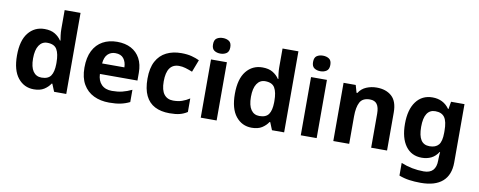

<svg xmlns="http://www.w3.org/2000/svg" viewBox="-78 -1146 4426 1773"><g transform="rotate(10 2135.5 -260.0)"><path d="M251 10Q160 10 102.5 -61.5Q45 -133 45 -272Q45 -412 103 -484Q161 -556 255 -556Q314 -556 352 -533Q390 -510 412 -476H417Q414 -492 410 -522.5Q406 -553 406 -585V-760H555V0H441L412 -71H406Q384 -37 347 -13.5Q310 10 251 10ZM303 -109Q365 -109 390 -145.5Q415 -182 416 -255V-271Q416 -351 391.5 -393Q367 -435 301 -435Q252 -435 224 -392.5Q196 -350 196 -270Q196 -190 224 -149.5Q252 -109 303 -109Z M936 -556Q1012 -556 1066.5 -527Q1121 -498 1151 -443Q1181 -388 1181 -308V-236H829Q831 -173 866.5 -137Q902 -101 965 -101Q1018 -101 1061 -111.5Q1104 -122 1150 -144V-29Q1110 -9 1065.5 0.5Q1021 10 958 10Q876 10 813 -20.5Q750 -51 714 -113Q678 -175 678 -269Q678 -365 710.5 -428.5Q743 -492 801 -524Q859 -556 936 -556ZM937 -450Q894 -450 865.5 -422Q837 -394 832 -335H1041Q1040 -385 1015 -417.5Q990 -450 937 -450Z M1524 10Q1443 10 1386 -19.5Q1329 -49 1299 -111Q1269 -173 1269 -270Q1269 -370 1303 -433Q1337 -496 1397.5 -526Q1458 -556 1537 -556Q1593 -556 1634.5 -545Q1676 -534 1707 -519L1663 -404Q1628 -418 1597.5 -427Q1567 -436 1537 -436Q1421 -436 1421 -271Q1421 -189 1451.5 -150Q1482 -111 1537 -111Q1584 -111 1620 -123.5Q1656 -136 1690 -158V-31Q1656 -9 1618.5 0.5Q1581 10 1524 10Z M1965 -546V0H1816V-546ZM1891 -760Q1924 -760 1948 -744.5Q1972 -729 1972 -687Q1972 -646 1948 -630Q1924 -614 1891 -614Q1857 -614 1833.5 -630Q1810 -646 1810 -687Q1810 -729 1833.5 -744.5Q1857 -760 1891 -760Z M2294 10Q2203 10 2145.5 -61.5Q2088 -133 2088 -272Q2088 -412 2146 -484Q2204 -556 2298 -556Q2357 -556 2395 -533Q2433 -510 2455 -476H2460Q2457 -492 2453 -522.5Q2449 -553 2449 -585V-760H2598V0H2484L2455 -71H2449Q2427 -37 2390 -13.5Q2353 10 2294 10ZM2346 -109Q2408 -109 2433 -145.5Q2458 -182 2459 -255V-271Q2459 -351 2434.5 -393Q2410 -435 2344 -435Q2295 -435 2267 -392.5Q2239 -350 2239 -270Q2239 -190 2267 -149.5Q2295 -109 2346 -109Z M2903 -546V0H2754V-546ZM2829 -760Q2862 -760 2886 -744.5Q2910 -729 2910 -687Q2910 -646 2886 -630Q2862 -614 2829 -614Q2795 -614 2771.5 -630Q2748 -646 2748 -687Q2748 -729 2771.5 -744.5Q2795 -760 2829 -760Z M3369 -556Q3457 -556 3510 -508.5Q3563 -461 3563 -356V0H3414V-319Q3414 -378 3393 -407.5Q3372 -437 3326 -437Q3258 -437 3233 -390.5Q3208 -344 3208 -257V0H3059V-546H3173L3193 -476H3201Q3227 -518 3272.5 -537Q3318 -556 3369 -556Z M3893 -556Q3943 -556 3983 -536Q4023 -516 4051 -476H4055L4067 -546H4193V1Q4193 118 4124 179Q4055 240 3920 240Q3862 240 3812.5 233Q3763 226 3716 208V89Q3817 131 3929 131Q3987 131 4015.5 100Q4044 69 4044 7V-4Q4044 -21 4045.5 -39Q4047 -57 4048 -71H4044Q4016 -28 3977 -9Q3938 10 3889 10Q3792 10 3737.5 -64.5Q3683 -139 3683 -272Q3683 -406 3739 -481Q3795 -556 3893 -556ZM3940 -435Q3888 -435 3861.5 -394Q3835 -353 3835 -270Q3835 -188 3861 -147.5Q3887 -107 3942 -107Q3999 -107 4026.5 -139.5Q4054 -172 4054 -253V-271Q4054 -359 4027 -397Q4000 -435 3940 -435Z"/></g></svg>

Font: Noto Sans Nag Mundari
Style: Bold
Weight: 700
Version: Version 1.000